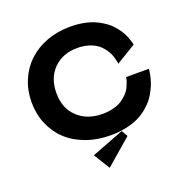

<svg xmlns="http://www.w3.org/2000/svg" viewBox="-170 -946 1294 1328"><g transform="rotate(-20 477.0 -282.5)"><path d="M732.9 -328.1H900.9Q900.9 -323.7 900.1 -316.2Q899.4 -308.6 894.8 -285.2Q890.1 -261.7 883.1 -239Q876 -216.3 861.1 -185.5Q846.2 -154.8 826.7 -128.4Q807.1 -102.1 775.6 -75Q744.1 -47.9 706.1 -28.8Q668 -9.8 614 2.2Q560.1 14.2 497.1 14.2Q398.9 14.2 316.7 -15.9Q234.4 -45.9 178 -98.9Q121.6 -151.9 90.3 -226.1Q59.1 -300.3 59.1 -387.2Q59.1 -473.6 90.8 -548.3Q122.6 -623 178.5 -675.5Q234.4 -728 314 -758.1Q393.6 -788.1 486.8 -788.1Q540.5 -788.1 587.4 -779.1Q634.3 -770 668.5 -754.4Q702.6 -738.8 731.4 -718.8Q760.3 -698.7 779.5 -676.8Q798.8 -654.8 813.7 -632.6Q828.6 -610.4 836.9 -590.3Q845.2 -570.3 850.3 -554.7Q855.5 -539.1 857.4 -530.3L858.9 -521L713.9 -433.1Q713.9 -437.5 712.9 -444.6Q711.9 -451.7 706.5 -472.4Q701.2 -493.2 692.6 -512Q684.1 -530.8 666.3 -554Q648.4 -577.1 625.5 -593.5Q602.5 -609.9 565.7 -621.3Q528.8 -632.8 483.9 -632.8Q376.5 -632.8 309.3 -566.2Q242.2 -499.5 242.2 -387.2Q242.2 -275.4 312.7 -209.7Q383.3 -144 494.1 -144Q539.6 -144 577.1 -154.3Q614.7 -164.6 638.7 -180.7Q662.6 -196.8 681.2 -216.3Q699.7 -235.8 709 -255.6Q718.3 -275.4 724.1 -291.5Q730 -307.6 731.4 -317.9ZM412.1 223.1 338.9 104 577.1 12.2 603 58.1Z"/></g></svg>

Font: Sporting Grotesque
Style: Gras
Weight: 700
Designer: Lucas LE BIHAN
Foundry: Lucas LE BIHAN
Version: Version 1.001